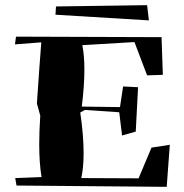

<svg xmlns="http://www.w3.org/2000/svg" viewBox="-20 -790 714 744"><path d="M626 -66 44 -71 39 -100 141 -104Q132 -157 132 -231Q132 -281 136 -342L123 -389Q133 -539 140 -626L38 -618L42 -648L606 -646L611 -500L550 -498L501 -627L299 -615Q307 -575 307 -520Q307 -458 297 -377L445 -375L457 -455L515 -452L506 -280L453 -265L442 -355L309 -364L291 -354Q304 -265 304 -197Q304 -141 295 -100L517 -99L567 -218L638 -229ZM557 -711 195 -733 197 -765 550 -770Z"/></svg>

Font: Xiangcui Kesong Xiangcui Kesong
Style: Regular
Weight: 400
Version: Version 1.501;March 28, 2024;FontCreator 14.0.0.2814 64-bit